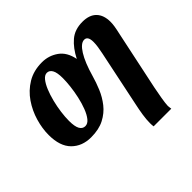

<svg xmlns="http://www.w3.org/2000/svg" viewBox="-182 -760 1214 1214"><g transform="rotate(-45 425.5 -153.0)"><path d="M547 240Q545 226 545 209Q545 177 551 138Q557 99 566 58L644 -316Q649 -340 652.5 -363Q656 -386 656 -406Q656 -458 624 -458Q592 -458 559 -405Q526 -352 499 -257Q487 -214 467.5 -167Q448 -120 416.5 -80Q385 -40 337 -15Q289 10 219 10Q139 10 89 -40Q39 -90 39 -191Q39 -248 57 -310Q75 -372 111.5 -425.5Q148 -479 203.5 -512.5Q259 -546 334 -546Q394 -546 442.5 -512Q491 -478 505 -405Q538 -470 582.5 -508Q627 -546 696 -546Q758 -546 790 -513Q822 -480 822 -420Q822 -403 819 -383Q816 -363 807 -323L724 70Q716 109 709.5 148.5Q703 188 702 208Q702 221 703.5 228Q705 235 705 240ZM243 -66Q265 -66 283 -88.5Q301 -111 315 -147.5Q329 -184 338.5 -227Q348 -270 352.5 -310.5Q357 -351 357 -381Q357 -432 344 -454.5Q331 -477 309 -477Q289 -477 271.5 -455.5Q254 -434 239.5 -399Q225 -364 214.5 -322Q204 -280 198.5 -238.5Q193 -197 193 -163Q193 -112 206 -89Q219 -66 243 -66Z"/></g></svg>

Font: Noto Serif Condensed ExtraBold
Style: Italic
Weight: 800
Width: 3
Italic angle: -12°
Designer: Monotype Design Team
Foundry: Monotype Imaging Inc.
Version: Version 2.014; ttfautohint (v1.8.4.7-5d5b)